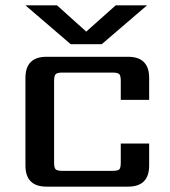

<svg xmlns="http://www.w3.org/2000/svg" viewBox="-20 -697 633 717"><path d="M360 -532H244L75 -677H193L302 -579L412 -677H529ZM537 -324H431V-395Q431 -414 425.5 -420Q420 -426 400 -426H213Q194 -426 188 -420Q182 -414 182 -395V-90Q182 -70 188 -64.5Q194 -59 213 -59H400Q420 -59 425.5 -64.5Q431 -70 431 -90V-161H537V-79Q537 0 458 0H154Q75 0 75 -79V-406Q75 -485 154 -485H458Q537 -485 537 -406Z"/></svg>

Font: Sarpanch Medium
Style: Regular
Weight: 500
Designer: Manushi Parikh (Devanagari and Latin), Jyotish Sonowal (Devanagari)
Foundry: Indian Type Foundry
Version: Version 2.004;PS 1.0;hotconv 1.0.78;makeotf.lib2.5.61930; tt